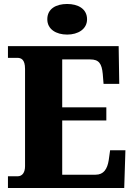

<svg xmlns="http://www.w3.org/2000/svg" viewBox="-20 -946 674 966"><path d="M318 -772C372 -772 418 -799 418 -849C418 -902 372 -926 318 -926C262 -926 218 -902 218 -849C218 -799 262 -772 318 -772ZM20 0H605L611 -190H534L527 -140C520 -96 502 -67 461 -67H293V-340H515V-406H293V-647H434C478 -647 492 -626 497 -574L501 -524H580L577 -714H20V-655H66C86 -655 106 -648 106 -599V-110C106 -79 93 -59 68 -59H20Z"/></svg>

Font: Noto Serif Tamil SemiCondensed Black
Style: Italic
Weight: 900
Width: 4
Italic angle: -12°
Designer: Indian Type Foundry, Tom Grace, and the Monotype Design Team
Foundry: Monotype Imaging Inc.
Version: Version 2.003